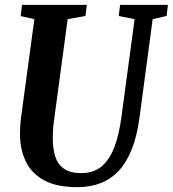

<svg xmlns="http://www.w3.org/2000/svg" viewBox="-20 -763 714 793"><path d="M610.5 -684 556.5 -279.5Q546.5 -204 525.2 -149Q504 -94 471.8 -59Q439.5 -24 396.5 -7Q353.5 10 300 10Q213 10 161 -19Q109 -48 85.8 -97.8Q62.5 -147.5 62.5 -209.5Q62.5 -226.5 63.5 -242.5Q64.5 -258.5 66.5 -274.5L122 -684L65.5 -696.5L71 -743H338.5L333 -697L259.5 -684L204.5 -276Q201 -253 199.5 -231.8Q198 -210.5 198 -191Q198 -148 208.5 -115.8Q219 -83.5 244.8 -65.8Q270.5 -48 315.5 -48Q367 -48 400 -76Q433 -104 452.5 -155.8Q472 -207.5 481.5 -279.5L536 -684L470.5 -697L476 -743H673.5L668 -697Z"/></svg>

Font: Merriweather 24pt SemiCondensed
Style: Bold Italic
Weight: 700
Width: 4
Italic angle: -7.8°
Designer: Eben Sorkin
Foundry: Eben Sorkin
Version: Version 2.101